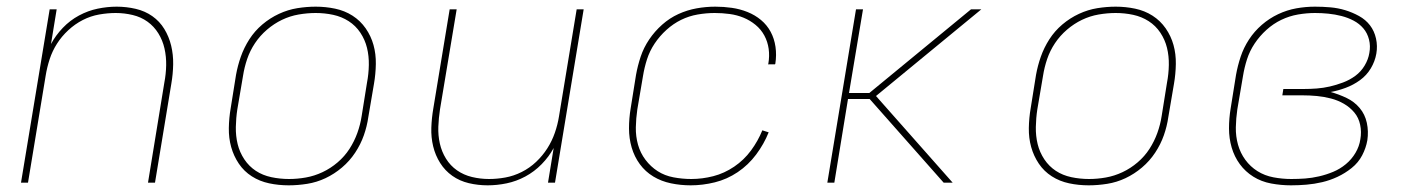

<svg xmlns="http://www.w3.org/2000/svg" viewBox="-20 -548 4240 576"><path d="M43 0 129 -520H150L133 -416Q147 -442 168.5 -464.5Q190 -487 217 -501.5Q244 -516 273 -522Q302 -528 330 -528Q359 -528 387 -521.5Q415 -515 437 -499.5Q459 -484 473 -461Q487 -438 493.5 -411Q500 -384 499.5 -355Q499 -326 494 -297L445 0H424L473 -300Q478 -326 478.5 -352Q479 -378 473.5 -402.5Q468 -427 455 -448Q442 -469 422.5 -483Q403 -497 378 -503Q353 -509 327 -509Q303 -509 277.5 -504.5Q252 -500 228.5 -488Q205 -476 185 -457.5Q165 -439 151 -417Q137 -395 129 -370.5Q121 -346 117 -321L64 0Z M846 8Q816 8 787.5 2Q759 -4 735.5 -19Q712 -34 696.5 -57Q681 -80 673.5 -107Q666 -134 666.5 -164Q667 -194 672 -223L688 -323Q693 -351 702.5 -378Q712 -405 728 -430Q744 -455 767 -474.5Q790 -494 817 -506.5Q844 -519 872 -523.5Q900 -528 927 -528Q957 -528 985.5 -522Q1014 -516 1037.5 -501Q1061 -486 1077 -463Q1093 -440 1100.5 -413Q1108 -386 1107.5 -356Q1107 -326 1102 -297L1085 -197Q1081 -169 1071.5 -142Q1062 -115 1045.5 -90Q1029 -65 1006 -45.5Q983 -26 956.5 -13.5Q930 -1 901.5 3.5Q873 8 846 8ZM847 -11Q872 -11 897.5 -15.5Q923 -20 947.5 -31.5Q972 -43 993 -61Q1014 -79 1028.5 -101.5Q1043 -124 1052 -149Q1061 -174 1065 -200L1081 -300Q1086 -326 1086.5 -353Q1087 -380 1081 -404.5Q1075 -429 1061 -450Q1047 -471 1026 -484.5Q1005 -498 979.5 -503.5Q954 -509 927 -509Q902 -509 876 -504.5Q850 -500 826 -488.5Q802 -477 781 -459Q760 -441 745 -418.5Q730 -396 721.5 -371Q713 -346 709 -320L692 -220Q688 -194 687.5 -167Q687 -140 693 -115.5Q699 -91 713 -70Q727 -49 747.5 -35.5Q768 -22 794 -16.5Q820 -11 847 -11Z M1443 8Q1414 8 1386.5 1.5Q1359 -5 1337 -20.5Q1315 -36 1300.5 -59Q1286 -82 1279.5 -109Q1273 -136 1274 -165Q1275 -194 1280 -223L1329 -520H1350L1300 -220Q1296 -194 1295 -168Q1294 -142 1299.5 -117.5Q1305 -93 1318 -72Q1331 -51 1351 -37Q1371 -23 1396 -17Q1421 -11 1447 -11Q1471 -11 1496 -15.5Q1521 -20 1545 -32Q1569 -44 1588.5 -62.5Q1608 -81 1622 -103Q1636 -125 1644.5 -149.5Q1653 -174 1657 -199L1710 -520H1731L1645 0H1624L1641 -104Q1627 -78 1605 -55.5Q1583 -33 1556 -18.5Q1529 -4 1500 2Q1471 8 1443 8Z M2052 8Q2022 8 1993 2Q1964 -4 1940 -18.5Q1916 -33 1899.5 -55.5Q1883 -78 1875 -105.5Q1867 -133 1867 -163Q1867 -193 1872 -223L1888 -323Q1893 -351 1902 -378Q1911 -405 1927.5 -429.5Q1944 -454 1966.5 -474Q1989 -494 2015.5 -506Q2042 -518 2070 -523Q2098 -528 2126 -528Q2151 -528 2175.5 -524.5Q2200 -521 2222.5 -512Q2245 -503 2263 -488Q2281 -473 2292 -452.5Q2303 -432 2306.5 -407.5Q2310 -383 2306 -357L2305 -355H2284L2285 -357Q2289 -380 2286 -401.5Q2283 -423 2273 -441.5Q2263 -460 2246.5 -473.5Q2230 -487 2210.5 -495Q2191 -503 2169 -506Q2147 -509 2124 -509Q2099 -509 2073 -504.5Q2047 -500 2023.5 -488.5Q2000 -477 1979.5 -458.5Q1959 -440 1944 -417.5Q1929 -395 1921 -370Q1913 -345 1909 -320L1892 -220Q1888 -193 1887.5 -166Q1887 -139 1894 -114Q1901 -89 1916.5 -68.5Q1932 -48 1953 -34.5Q1974 -21 2000.5 -16Q2027 -11 2054 -11Q2087 -11 2120 -19.5Q2153 -28 2182.5 -48Q2212 -68 2233 -96.5Q2254 -125 2267 -157L2286 -151Q2272 -116 2248.5 -84.5Q2225 -53 2193 -31.5Q2161 -10 2124.5 -1Q2088 8 2052 8Z M2811 0 2589 -251H2524L2483 0H2462L2548 -520H2569L2527 -269H2588L2893 -520H2924L2608 -260L2838 0Z M3246 8Q3216 8 3187.5 2Q3159 -4 3135.5 -19Q3112 -34 3096.5 -57Q3081 -80 3073.5 -107Q3066 -134 3066.5 -164Q3067 -194 3072 -223L3088 -323Q3093 -351 3102.5 -378Q3112 -405 3128 -430Q3144 -455 3167 -474.5Q3190 -494 3217 -506.5Q3244 -519 3272 -523.5Q3300 -528 3327 -528Q3357 -528 3385.5 -522Q3414 -516 3437.5 -501Q3461 -486 3477 -463Q3493 -440 3500.5 -413Q3508 -386 3507.5 -356Q3507 -326 3502 -297L3485 -197Q3481 -169 3471.5 -142Q3462 -115 3445.5 -90Q3429 -65 3406 -45.5Q3383 -26 3356.5 -13.5Q3330 -1 3301.5 3.5Q3273 8 3246 8ZM3247 -11Q3272 -11 3297.5 -15.5Q3323 -20 3347.5 -31.5Q3372 -43 3393 -61Q3414 -79 3428.5 -101.5Q3443 -124 3452 -149Q3461 -174 3465 -200L3481 -300Q3486 -326 3486.5 -353Q3487 -380 3481 -404.5Q3475 -429 3461 -450Q3447 -471 3426 -484.5Q3405 -498 3379.5 -503.5Q3354 -509 3327 -509Q3302 -509 3276 -504.5Q3250 -500 3226 -488.5Q3202 -477 3181 -459Q3160 -441 3145 -418.5Q3130 -396 3121.5 -371Q3113 -346 3109 -320L3092 -220Q3088 -194 3087.5 -167Q3087 -140 3093 -115.5Q3099 -91 3113 -70Q3127 -49 3147.5 -35.5Q3168 -22 3194 -16.5Q3220 -11 3247 -11Z M3853 8Q3823 8 3793.5 2.5Q3764 -3 3740 -18Q3716 -33 3699.5 -55.5Q3683 -78 3675 -105.5Q3667 -133 3667 -163Q3667 -193 3672 -223L3688 -323Q3693 -351 3702 -378Q3711 -405 3727 -429.5Q3743 -454 3765.5 -473.5Q3788 -493 3814.5 -505.5Q3841 -518 3869 -523Q3897 -528 3925 -528Q3948 -528 3971 -526Q3994 -524 4015.5 -517.5Q4037 -511 4057 -500Q4077 -489 4090 -472Q4103 -455 4108 -432.5Q4113 -410 4109 -387Q4105 -364 4092.5 -343Q4080 -322 4060 -307.5Q4040 -293 4017 -284.5Q3994 -276 3972 -272Q3997 -265 4020 -254Q4043 -243 4059 -224Q4075 -205 4080.5 -179.5Q4086 -154 4082 -127Q4078 -104 4066.5 -82Q4055 -60 4035 -44Q4015 -28 3992.5 -17.5Q3970 -7 3946.5 -1.5Q3923 4 3899.5 6Q3876 8 3853 8ZM3854 -11Q3875 -11 3895.5 -12.5Q3916 -14 3937.5 -19Q3959 -24 3979.5 -32.5Q4000 -41 4017.5 -55.5Q4035 -70 4046.5 -89.5Q4058 -109 4061 -130Q4065 -152 4060.5 -173.5Q4056 -195 4043 -210.5Q4030 -226 4012 -236.5Q3994 -247 3973 -252.5Q3952 -258 3930.5 -260Q3909 -262 3887 -262H3827L3830 -281H3890Q3910 -281 3930 -282.5Q3950 -284 3969.5 -288.5Q3989 -293 4009 -300.5Q4029 -308 4046 -320.5Q4063 -333 4074 -351.5Q4085 -370 4088 -389Q4092 -410 4087 -429.5Q4082 -449 4070 -463Q4058 -477 4041 -486Q4024 -495 4004.5 -500Q3985 -505 3965 -507Q3945 -509 3925 -509Q3900 -509 3874 -504.5Q3848 -500 3824 -488.5Q3800 -477 3779.5 -458.5Q3759 -440 3744 -417.5Q3729 -395 3721 -370Q3713 -345 3709 -320L3692 -220Q3688 -193 3687.5 -166Q3687 -139 3694 -114Q3701 -89 3716 -68.5Q3731 -48 3752.5 -34.5Q3774 -21 3800.5 -16Q3827 -11 3854 -11Z"/></svg>

Font: Iosevka Aile Thin
Style: Italic
Weight: 100
Italic angle: -9°
Designer: Belleve Invis
Foundry: Belleve Invis
Version: Version 31.1.0; ttfautohint (v1.8.4)